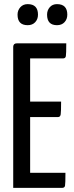

<svg xmlns="http://www.w3.org/2000/svg" viewBox="-20 -910 360 930"><path d="M114 -788Q65 -788 65 -839Q65 -860 78.5 -875Q92 -890 114 -890Q164 -890 164 -839Q164 -817 150.5 -802.5Q137 -788 114 -788ZM256 -788Q208 -788 208 -839Q208 -860 221 -875Q234 -890 256 -890Q306 -890 306 -839Q306 -817 292.5 -802.5Q279 -788 256 -788ZM285 -627H126V-418H276Q276 -369 274 -356Q272 -343 261 -343H126V-73H297Q297 -21 295 -10.5Q293 0 281 0H44V-684Q45 -700 61 -700H301Q301 -649 299 -638Q297 -627 285 -627Z"/></svg>

Font: Yanone Kaffeesatz
Style: Regular
Weight: 400
Designer: Yanone (Cyrillic: Daniel Pouzeot)
Foundry: Yanone
Version: Version 1.003;PS 001.003;hotconv 1.0.88;makeotf.lib2.5.64775